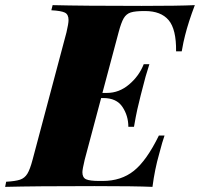

<svg xmlns="http://www.w3.org/2000/svg" viewBox="-68 -728 779 748"><path d="M691 -708Q666 -642 653 -590Q647 -568 640 -528H618Q619 -614 589 -649.5Q559 -685 497 -685H494Q459 -685 441.5 -679.5Q424 -674 414 -657Q404 -640 394 -602L331 -366H349Q396 -366 435 -399Q474 -432 492 -478H514Q498 -429 487 -383L480 -356Q473 -329 467 -302Q461 -275 454 -234H432Q432 -277 409 -311.5Q386 -346 335 -346H326L262 -106Q253 -68 253 -57Q253 -36 267.5 -29.5Q282 -23 319 -23H332Q404 -23 453.5 -62.5Q503 -102 551 -200H573Q565 -178 552 -128Q535 -69 526 0Q458 -3 300 -3Q68 -3 -48 0L-44 -20Q-8 -22 10 -28Q28 -34 38.5 -51Q49 -68 59 -106L191 -602Q199 -636 199 -650Q199 -672 184.5 -679Q170 -686 132 -688L137 -708Q252 -705 484 -705Q628 -705 691 -708Z"/></svg>

Font: Playfair Display SC Black
Style: Italic
Weight: 900
Italic angle: -14°
Designer: Claus Eggers Sørensen
Foundry: Claus Eggers Sørensen
Version: Version 1.200; ttfautohint (v1.6)